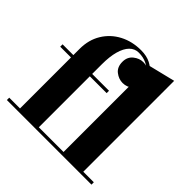

<svg xmlns="http://www.w3.org/2000/svg" viewBox="-193 -945 1121 1121"><g transform="rotate(45 367.5 -385.0)"><path d="M105.5 0V-511.5Q105.5 -586 139.8 -642Q174 -698 232.8 -729Q291.5 -760 366 -760Q412 -760 445.2 -742.8Q478.5 -725.5 496.5 -698.5Q514.5 -671.5 514.5 -642.5Q514.5 -598.5 487.5 -573.2Q460.5 -548 424 -548Q391.5 -548 363.5 -569.8Q335.5 -591.5 335.5 -635Q335.5 -675 363.5 -697.5Q391.5 -720 424 -720Q458 -720 485.8 -699.5Q513.5 -679 513.5 -642.5H494.5Q494.5 -668.5 477.5 -690.8Q460.5 -713 431.2 -726.8Q402 -740.5 366 -740.5Q333 -740.5 309.5 -716.8Q286 -693 273.5 -648.2Q261 -603.5 261 -540V0ZM16.5 0V-19.5H715V0ZM16.5 -440.5V-460H400V-440.5ZM465 0V-730L628 -770V0Z"/></g></svg>

Font: Bodoni Moda 11pt ExtraBold
Style: Regular
Weight: 800
Designer: Owen Earl
Foundry: indestructible type
Version: Version 2.004